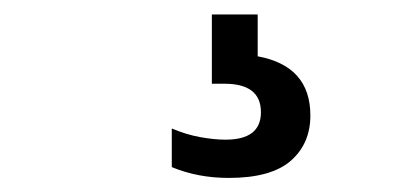

<svg xmlns="http://www.w3.org/2000/svg" viewBox="-20 -30 549 266"><path d="M297 216.5Q254 216.5 218 201.5V148Q238 156.5 257.5 160Q277 163.5 292.5 163.5Q341.5 163.5 341.5 125.5Q341.5 86 291 86H273.5V-10H337V48Q410 61.5 410 130Q410 169 382.8 192.8Q355.5 216.5 297 216.5Z"/></svg>

Font: Encode Sans Condensed Condensed SemiBold
Style: Regular
Weight: 600
Width: 3
Designer: Multiple Designers
Foundry: Impallari Type
Version: Version 3.000; ttfautohint (v1.8.3) -l 8 -r 50 -G 200 -x 14 